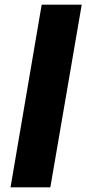

<svg xmlns="http://www.w3.org/2000/svg" viewBox="-20 -800 369 820"><path d="M158 -780H329L195 0H25Z"/></svg>

Font: Jost* Heavy
Style: Italic
Weight: 800
Italic angle: -10°
Version: Version 3.7